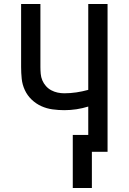

<svg xmlns="http://www.w3.org/2000/svg" viewBox="-20 -755 640 955"><path d="M437 180H342V-84H419V-225Q390 -216 360 -211.5Q330 -207 300 -207Q271 -207 241.5 -211Q212 -215 185.5 -227Q159 -239 137.5 -259.5Q116 -280 103.5 -307Q91 -334 88 -363Q85 -392 85 -422V-735H181V-422Q181 -405 182.5 -388Q184 -371 190.5 -355.5Q197 -340 208.5 -327Q220 -314 235 -306Q250 -298 266.5 -294.5Q283 -291 300 -291Q330 -291 360 -295.5Q390 -300 419 -308V-735H515V0H437Z"/></svg>

Font: Iosevka Fixed Curly Md Ex
Style: Regular
Weight: 500
Width: 7
Monospace: yes
Designer: Belleve Invis
Foundry: Belleve Invis
Version: Version 30.1.2